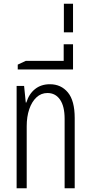

<svg xmlns="http://www.w3.org/2000/svg" viewBox="-20 -1008 484 1028"><path d="M69 0V-548H109L118 -459H121Q135 -505 167.5 -531Q200 -557 247 -557Q307 -557 343.5 -513Q380 -469 380 -376V0H326V-372Q326 -439 301.5 -474.5Q277 -510 234 -510Q200 -510 175 -486.5Q150 -463 136.5 -423Q123 -383 123 -332V0Z M75 -636V-662L118 -682H321V-771H371V-636Z M322 -835V-988H371V-835Z"/></svg>

Font: Noto Sans Thai ExtCond Light
Style: Regular
Weight: 300
Width: 2
Designer: Monotype Design Team
Foundry: Monotype Imaging Inc.
Version: Version 2.002; ttfautohint (v1.8.4.7-5d5b)